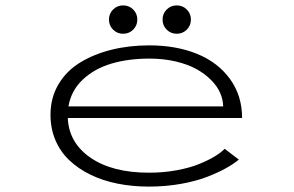

<svg xmlns="http://www.w3.org/2000/svg" viewBox="-20 -680 1090 711"><path d="M473.2 -570.2Q458 -555 436 -555Q414 -555 398.8 -570.2Q383.5 -585.5 383.5 -607.5Q383.5 -629.5 398.8 -644.8Q414 -660 436 -660Q458 -660 473.2 -644.8Q488.5 -629.5 488.5 -607.5Q488.5 -585.5 473.2 -570.2ZM671.8 -570.2Q656.5 -555 634.5 -555Q612.5 -555 597.2 -570.2Q582 -585.5 582 -607.5Q582 -629.5 597.2 -644.8Q612.5 -660 634.5 -660Q656.5 -660 671.8 -644.8Q687 -629.5 687 -607.5Q687 -585.5 671.8 -570.2ZM864.5 -89Q846 -73.5 818 -57.8Q790 -42 748.8 -25.8Q707.5 -9.5 650.5 0.8Q593.5 11 531.5 11Q470 11 415.2 0Q360.5 -11 315.2 -33Q270 -55 236.8 -86.5Q203.5 -118 185.2 -161Q167 -204 167 -255Q167 -318 196.5 -367.8Q226 -417.5 276.8 -448.5Q327.5 -479.5 392.8 -495.8Q458 -512 532.5 -512Q632 -512 709.2 -480.8Q786.5 -449.5 831.5 -387.8Q876.5 -326 876.5 -243H231Q235 -151 315.5 -95.8Q396 -40.5 531.5 -40.5Q585.5 -40.5 634.2 -49.5Q683 -58.5 717.2 -72.5Q751.5 -86.5 775 -100.8Q798.5 -115 812 -129ZM533.5 -463Q455.5 -463 392.8 -444.5Q330 -426 286.8 -385.5Q243.5 -345 233.5 -286H806.5Q806 -311.5 795 -336.5Q784 -361.5 761.2 -384.2Q738.5 -407 706.8 -424.5Q675 -442 630.2 -452.5Q585.5 -463 533.5 -463Z"/></svg>

Font: League Mono Extended UltraLight
Style: Regular
Weight: 200
Width: 9
Designer: Tyler Finck
Foundry: The League of Moveable Type / Tyler Finck
Version: Version 2.210